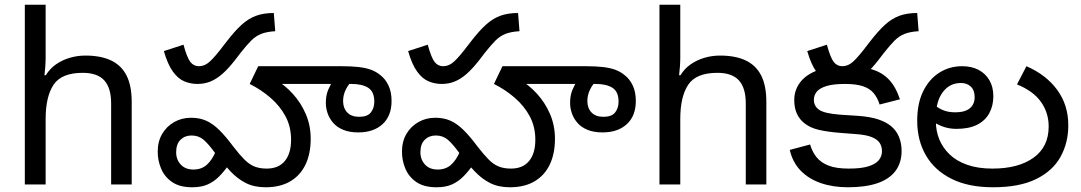

<svg xmlns="http://www.w3.org/2000/svg" viewBox="-20 -780 4573 812"><path d="M173 -537Q173 -518 171.5 -498Q170 -478 168 -462H174Q191 -490 217 -508Q243 -526 275 -535.5Q307 -545 341 -545Q406 -545 449.5 -524.5Q493 -504 515 -461Q537 -418 537 -349V0H450V-343Q450 -408 421 -440Q392 -472 330 -472Q240 -472 206.5 -421.5Q173 -371 173 -277V0H85V-760H173Z M815 -425Q786 -425 759.5 -436Q733 -447 711 -477.5Q689 -508 673 -564L756 -591Q771 -536 785 -518Q799 -500 821 -500Q841 -500 858.5 -512.5Q876 -525 908 -565L939 -605Q973 -649 1001.5 -675Q1030 -701 1062 -713Q1094 -725 1138 -725L1144 -648Q1109 -646 1085.5 -637Q1062 -628 1042.5 -608.5Q1023 -589 997 -556L974 -526Q946 -490 921 -468Q896 -446 870.5 -435.5Q845 -425 815 -425ZM1103 12Q1055 12 1019.5 -6Q984 -24 954 -56Q924 -88 891 -131Q862 -171 841 -189Q820 -207 790 -207Q762 -207 743.5 -189Q725 -171 725 -136Q725 -105 744.5 -84Q764 -63 798 -63Q832 -63 854.5 -83Q877 -103 893 -141L946 -81Q927 -54 906 -33Q885 -12 858.5 0Q832 12 793 12Q740 12 708 -10Q676 -32 661.5 -66.5Q647 -101 647 -138Q647 -182 666 -214Q685 -246 717 -264Q749 -282 788 -282Q824 -282 852 -269.5Q880 -257 907 -230.5Q934 -204 966 -161Q993 -126 1014 -105Q1035 -84 1057 -75.5Q1079 -67 1108 -67Q1158 -67 1184.5 -99Q1211 -131 1211 -189Q1211 -244 1187.5 -288Q1164 -332 1124 -366.5Q1084 -401 1036 -425L1072 -500Q1082 -496 1097 -487.5Q1112 -479 1121 -471L1141 -446Q1184 -421 1218.5 -383Q1253 -345 1273.5 -297Q1294 -249 1294 -193Q1294 -130 1272 -84Q1250 -38 1207.5 -13Q1165 12 1103 12ZM1495 -220Q1458 -220 1431.5 -231Q1405 -242 1389 -260.5Q1373 -279 1365.5 -301Q1358 -323 1358 -344Q1358 -376 1367.5 -399Q1377 -422 1391 -443L1479 -450Q1454 -425 1442.5 -401.5Q1431 -378 1431 -353Q1431 -323 1448.5 -304.5Q1466 -286 1499 -286Q1534 -286 1548.5 -304.5Q1563 -323 1563 -350Q1563 -392 1537.5 -408.5Q1512 -425 1466 -425H1062L1072 -500H1424Q1467 -500 1497 -496.5Q1527 -493 1549 -485Q1571 -477 1589 -462Q1610 -446 1623 -418.5Q1636 -391 1636 -353Q1636 -290 1598 -255Q1560 -220 1495 -220Z M1848 -425Q1819 -425 1792.5 -436Q1766 -447 1744 -477.5Q1722 -508 1706 -564L1789 -591Q1804 -536 1818 -518Q1832 -500 1854 -500Q1874 -500 1891.5 -512.5Q1909 -525 1941 -565L1972 -605Q2006 -649 2034.5 -675Q2063 -701 2095 -713Q2127 -725 2171 -725L2177 -648Q2142 -646 2118.5 -637Q2095 -628 2075.5 -608.5Q2056 -589 2030 -556L2007 -526Q1979 -490 1954 -468Q1929 -446 1903.5 -435.5Q1878 -425 1848 -425ZM2136 12Q2088 12 2052.5 -6Q2017 -24 1987 -56Q1957 -88 1924 -131Q1895 -171 1874 -189Q1853 -207 1823 -207Q1795 -207 1776.5 -189Q1758 -171 1758 -136Q1758 -105 1777.5 -84Q1797 -63 1831 -63Q1865 -63 1887.5 -83Q1910 -103 1926 -141L1979 -81Q1960 -54 1939 -33Q1918 -12 1891.5 0Q1865 12 1826 12Q1773 12 1741 -10Q1709 -32 1694.5 -66.5Q1680 -101 1680 -138Q1680 -182 1699 -214Q1718 -246 1750 -264Q1782 -282 1821 -282Q1857 -282 1885 -269.5Q1913 -257 1940 -230.5Q1967 -204 1999 -161Q2026 -126 2047 -105Q2068 -84 2090 -75.5Q2112 -67 2141 -67Q2191 -67 2217.5 -99Q2244 -131 2244 -189Q2244 -244 2220.5 -288Q2197 -332 2157 -366.5Q2117 -401 2069 -425L2105 -500Q2115 -496 2130 -487.5Q2145 -479 2154 -471L2174 -446Q2217 -421 2251.5 -383Q2286 -345 2306.5 -297Q2327 -249 2327 -193Q2327 -130 2305 -84Q2283 -38 2240.5 -13Q2198 12 2136 12ZM2528 -220Q2491 -220 2464.5 -231Q2438 -242 2422 -260.5Q2406 -279 2398.5 -301Q2391 -323 2391 -344Q2391 -376 2400.5 -399Q2410 -422 2424 -443L2512 -450Q2487 -425 2475.5 -401.5Q2464 -378 2464 -353Q2464 -323 2481.5 -304.5Q2499 -286 2532 -286Q2567 -286 2581.5 -304.5Q2596 -323 2596 -350Q2596 -392 2570.5 -408.5Q2545 -425 2499 -425H2095L2105 -500H2457Q2500 -500 2530 -496.5Q2560 -493 2582 -485Q2604 -477 2622 -462Q2643 -446 2656 -418.5Q2669 -391 2669 -353Q2669 -290 2631 -255Q2593 -220 2528 -220Z M2857 -537Q2857 -518 2855.5 -498Q2854 -478 2852 -462H2858Q2875 -490 2901 -508Q2927 -526 2959 -535.5Q2991 -545 3025 -545Q3090 -545 3133.5 -524.5Q3177 -504 3199 -461Q3221 -418 3221 -349V0H3134V-343Q3134 -408 3105 -440Q3076 -472 3014 -472Q2924 -472 2890.5 -421.5Q2857 -371 2857 -277V0H2769V-760H2857Z M3536 -425Q3507 -425 3480.5 -436Q3454 -447 3432 -477.5Q3410 -508 3394 -564L3477 -591Q3492 -536 3506 -518Q3520 -500 3542 -500Q3562 -500 3579.5 -512.5Q3597 -525 3629 -565L3660 -605Q3694 -649 3722.5 -675Q3751 -701 3783 -713Q3815 -725 3859 -725L3865 -648Q3830 -646 3806.5 -637Q3783 -628 3763.5 -608.5Q3744 -589 3718 -556L3695 -526Q3667 -490 3642 -468Q3617 -446 3591.5 -435.5Q3566 -425 3536 -425ZM3566 12Q3502 12 3450.5 -6Q3399 -24 3365.5 -59Q3332 -94 3320 -146L3406 -169Q3415 -138 3433.5 -115Q3452 -92 3484.5 -79.5Q3517 -67 3569 -67Q3622 -67 3652.5 -76.5Q3683 -86 3696.5 -102.5Q3710 -119 3710 -141Q3710 -161 3700 -176Q3690 -191 3666 -200.5Q3642 -210 3599 -213L3534 -218Q3482 -222 3444.5 -230.5Q3407 -239 3383 -258Q3362 -274 3350.5 -298.5Q3339 -323 3339 -357Q3339 -398 3363 -430.5Q3387 -463 3434.5 -481.5Q3482 -500 3554 -500Q3620 -500 3664.5 -487.5Q3709 -475 3738.5 -444.5Q3768 -414 3786 -360L3700 -338Q3691 -367 3674.5 -386.5Q3658 -406 3629 -415.5Q3600 -425 3554 -425Q3504 -425 3475 -416Q3446 -407 3434 -392Q3422 -377 3422 -358Q3422 -331 3444.5 -315.5Q3467 -300 3533 -295L3610 -290Q3662 -286 3694.5 -275Q3727 -264 3748 -247Q3771 -228 3782 -201Q3793 -174 3793 -142Q3793 -92 3767.5 -57.5Q3742 -23 3691.5 -5.5Q3641 12 3566 12Z M4180 12Q4075 12 4003.5 -24Q3932 -60 3895.5 -123.5Q3859 -187 3859 -269Q3859 -343 3884.5 -394.5Q3910 -446 3953 -473Q3996 -500 4049 -500Q4089 -500 4118.5 -484.5Q4148 -469 4164.5 -440.5Q4181 -412 4181 -373Q4181 -333 4164 -301.5Q4147 -270 4112.5 -252.5Q4078 -235 4025 -235Q3992 -235 3964 -246Q3936 -257 3915.5 -273Q3895 -289 3882 -304L3905 -366Q3913 -355 3927.5 -340.5Q3942 -326 3965 -315.5Q3988 -305 4020 -305Q4061 -305 4081.5 -322Q4102 -339 4102 -369Q4102 -398 4086 -413.5Q4070 -429 4044 -429Q3996 -429 3967 -390Q3938 -351 3938 -284V-266Q3938 -226 3952.5 -190.5Q3967 -155 3996 -127Q4025 -99 4070.5 -83Q4116 -67 4177 -67Q4287 -67 4351 -113Q4415 -159 4415 -245Q4415 -303 4382.5 -349Q4350 -395 4281 -423L4321 -500Q4404 -464 4451 -400Q4498 -336 4498 -250Q4498 -176 4465 -116.5Q4432 -57 4361.5 -22.5Q4291 12 4180 12Z"/></svg>

Font: hexltelugu05
Style: Book
Weight: 400
Designer: Jelle Bosma - Monotype Design Team
Foundry: Monotype Imaging Inc.
Version: Version 2.003